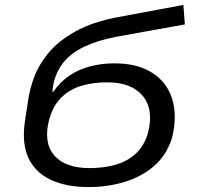

<svg xmlns="http://www.w3.org/2000/svg" viewBox="-20 -750 801 779"><path d="M340 9Q249 9 186 -20.5Q123 -50 95.5 -109Q68 -168 81 -257L94 -342Q100 -387 118.5 -437Q137 -487 176.5 -535Q216 -583 285 -622Q354 -661 461 -681L724 -730L730 -651L453 -601Q378 -587 322 -560.5Q266 -534 234.5 -493Q203 -452 194 -394L193 -376H195Q224 -418 262 -443.5Q300 -469 346.5 -481Q393 -493 444 -493Q537 -493 597 -455Q657 -417 678.5 -349Q700 -281 678 -191Q656 -120 604.5 -76Q553 -32 484 -11.5Q415 9 340 9ZM343 -68Q399 -68 446.5 -81Q494 -94 529 -125Q564 -156 580 -209Q605 -305 559.5 -360.5Q514 -416 414 -416Q360 -416 312.5 -402.5Q265 -389 230.5 -356Q196 -323 180 -267Q155 -174 199 -121Q243 -68 343 -68Z"/></svg>

Font: Nunito Sans 7pt Expanded
Style: Italic
Weight: 400
Width: 7
Italic angle: -9°
Designer: Vernon Adams
Foundry: Vernon Adams
Version: Version 3.101;gftools[0.9.27]